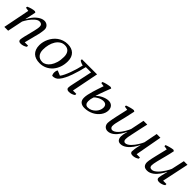

<svg xmlns="http://www.w3.org/2000/svg" viewBox="269 -1506 2582 2582"><g transform="rotate(45 1560.5 -214.5)"><path d="M350.6 -245.1Q356.4 -271.5 361.1 -294.7Q365.7 -317.9 365.7 -339.8Q365.7 -349.6 362.8 -358.4Q359.9 -367.2 353.8 -373.5Q347.7 -379.9 337.6 -383.5Q327.6 -387.2 313.5 -387.2Q297.9 -387.2 281.2 -378.4Q264.6 -369.6 248.3 -355.2Q231.9 -340.8 216.6 -322.8Q201.2 -304.7 188.2 -285.9Q175.3 -267.1 165 -249.5Q154.8 -231.9 148.9 -219.2L103.5 0H31.2L106.4 -379.9L54.2 -388.2L55.7 -409.2Q67.9 -415.5 83 -421.1Q98.1 -426.8 114 -431.2Q129.9 -435.5 145 -438Q160.2 -440.4 172.9 -440.4L190.4 -430.2L157.7 -277.8H161.6Q178.2 -312 200.7 -341.8Q223.1 -371.6 248.8 -393.6Q274.4 -415.5 301.8 -428Q329.1 -440.4 356 -440.4Q373.5 -440.4 388.9 -434.3Q404.3 -428.2 415.5 -417.5Q426.8 -406.7 433.3 -392.1Q439.9 -377.4 439.9 -360.4Q439.9 -351.1 438.7 -338.9Q437.5 -326.7 435.5 -313Q433.6 -299.3 430.9 -285.4Q428.2 -271.5 425.3 -259.3L371.6 -47.4H435.1V-25.4Q417.5 -11.7 393.3 -3.4Q369.1 4.9 345.7 4.9Q321.3 4.9 311.5 -5.6Q301.8 -16.1 301.8 -27.8Q301.8 -43.9 306.2 -63Q310.5 -82 314.9 -102.5Z M536.6 -160.2Q536.6 -190.4 544.2 -222.9Q551.8 -255.4 566.7 -286.6Q581.5 -317.9 603.8 -345.7Q626 -373.5 655 -394.5Q684.1 -415.5 720.2 -428Q756.3 -440.4 799.3 -440.4Q836.9 -440.4 867.2 -429.9Q897.5 -419.4 918.9 -398.7Q940.4 -377.9 951.9 -347.4Q963.4 -316.9 963.4 -276.9Q963.4 -215.3 944.8 -162.8Q926.3 -110.4 892.8 -71.8Q859.4 -33.2 812.7 -11.2Q766.1 10.7 710.4 10.7Q669.9 10.7 637.7 0Q605.5 -10.7 583 -32.2Q560.5 -53.7 548.6 -85.7Q536.6 -117.7 536.6 -160.2ZM781.7 -402.3Q742.7 -402.3 711.4 -381.8Q680.2 -361.3 658.4 -326.7Q636.7 -292 625.2 -246.6Q613.8 -201.2 613.8 -151.4Q613.8 -92.8 642.8 -59.6Q671.9 -26.4 726.1 -26.4Q752.9 -26.4 781 -43Q809.1 -59.6 832 -91.8Q855 -124 869.6 -171.9Q884.3 -219.7 884.3 -282.7Q884.3 -338.9 858.2 -370.6Q832 -402.3 781.7 -402.3Z M1288.6 -392.1H1188.5Q1177.7 -346.7 1163.6 -295.7Q1149.4 -244.6 1131.8 -195.6Q1114.3 -146.5 1093.3 -103.8Q1072.3 -61 1047.4 -31.7Q1026.4 -6.8 1003.2 2.2Q980 11.2 952.1 10.7Q945.8 2 941.7 -12.5Q937.5 -26.9 938 -43Q938 -56.6 941.4 -69.6Q944.8 -82.5 953.1 -93.8L1023.9 -64.5Q1040.5 -85 1057.9 -121.1Q1075.2 -157.2 1091.3 -200.7Q1107.4 -244.1 1121.1 -290.8Q1134.8 -337.4 1143.6 -378.4Q1134.8 -380.4 1124.8 -383.5Q1114.7 -386.7 1105.5 -390.6Q1096.2 -394.5 1088.4 -398.9Q1080.6 -403.3 1076.2 -407.7V-430.2H1364.3L1288.6 -47.4H1352.5V-25.4Q1335 -11.7 1311 -3.4Q1287.1 4.9 1262.2 4.9Q1237.8 4.9 1226.8 -5.6Q1215.8 -16.1 1215.8 -27.8Q1215.8 -43.9 1219 -63Q1222.2 -82 1227.1 -102.5Z M1550.3 -176.3Q1542 -152.8 1538.3 -133.1Q1534.7 -113.3 1534.7 -90.3Q1534.7 -60.5 1549.1 -43.5Q1563.5 -26.4 1589.8 -26.4Q1622.1 -26.4 1649.9 -40Q1677.7 -53.7 1698.2 -75Q1718.8 -96.2 1730.5 -122.6Q1742.2 -148.9 1742.2 -174.8Q1742.2 -205.1 1726.8 -221.4Q1711.4 -237.8 1679.7 -237.8Q1660.6 -237.8 1640.4 -231.9Q1620.1 -226.1 1602.5 -216.8Q1585 -207.5 1571 -196.8Q1557.1 -186 1550.3 -176.3ZM1557.6 -212.4Q1569.3 -226.6 1588.4 -240.7Q1607.4 -254.9 1630.6 -266.1Q1653.8 -277.3 1679 -284.2Q1704.1 -291 1727.5 -291Q1746.1 -291 1762.5 -284.9Q1778.8 -278.8 1790.8 -267.1Q1802.7 -255.4 1809.8 -238Q1816.9 -220.7 1816.9 -197.8Q1816.9 -171.9 1808.1 -146.5Q1799.3 -121.1 1783 -97.9Q1766.6 -74.7 1743.7 -54.7Q1720.7 -34.7 1692.4 -20.3Q1664.1 -5.9 1631.1 2.4Q1598.1 10.7 1562 10.7Q1515.6 10.7 1488.3 -12.5Q1460.9 -35.6 1460.9 -84.5Q1460.9 -112.3 1468.5 -147.7Q1476.1 -183.1 1487.5 -222.4Q1499 -261.7 1512.7 -302Q1526.4 -342.3 1539.1 -379.9L1487.3 -388.2V-409.2Q1500 -415.5 1516.6 -420.7Q1533.2 -425.8 1550.8 -429.9Q1568.4 -434.1 1585 -436.8Q1601.6 -439.5 1614.3 -440.4L1633.3 -430.2Q1623 -402.8 1613 -377.2Q1603 -351.6 1593.3 -325.2Q1583.5 -298.8 1573.7 -271Q1564 -243.2 1554.7 -212.4Z M2180.7 -68.8Q2180.7 -85.9 2185.1 -110.6Q2189.5 -135.3 2199.2 -168.5H2196.3Q2189 -152.8 2178.5 -133.3Q2168 -113.8 2154.5 -93.8Q2141.1 -73.7 2124.8 -54.9Q2108.4 -36.1 2089.4 -21.5Q2070.3 -6.8 2048.6 2Q2026.9 10.7 2002.4 10.7Q1987.3 10.7 1973.4 5.1Q1959.5 -0.5 1949 -10.7Q1938.5 -21 1932.4 -36.1Q1926.3 -51.3 1926.3 -70.3Q1926.3 -83 1929.4 -104.2Q1932.6 -125.5 1937.5 -151.6Q1942.4 -177.7 1949 -207.3Q1955.6 -236.8 1962.4 -267.1Q1969.2 -297.4 1975.8 -326.2Q1982.4 -355 1987.8 -379.9L1935.1 -388.2V-409.2Q1948.7 -414.6 1964.6 -419.7Q1980.5 -424.8 1996.3 -429Q2012.2 -433.1 2027.1 -436.3Q2042 -439.5 2053.7 -440.4L2072.8 -430.2Q2059.1 -366.2 2045.9 -307.4Q2032.7 -248.5 2016.1 -184.6Q2010.7 -162.6 2005.4 -137.9Q2000 -113.3 2000 -83.5Q2000 -74.2 2003.4 -66.9Q2006.8 -59.6 2012.2 -54.2Q2017.6 -48.8 2024.2 -45.9Q2030.8 -43 2037.1 -43Q2056.2 -43 2075.2 -54.2Q2094.2 -65.4 2112.1 -83.5Q2129.9 -101.6 2145.5 -123.5Q2161.1 -145.5 2173.6 -167Q2186 -188.5 2195.1 -207Q2204.1 -225.6 2208 -236.3L2247.6 -430.2H2318.8Q2305.7 -366.2 2291.5 -307.4Q2277.3 -248.5 2265.6 -184.6Q2261.7 -164.1 2256.3 -138.7Q2251 -113.3 2251 -83.5Q2251 -64.9 2260.5 -54Q2270 -43 2283.7 -43Q2302.7 -43 2322.3 -54.2Q2341.8 -65.4 2360.1 -83.5Q2378.4 -101.6 2394.8 -123.5Q2411.1 -145.5 2424.6 -167Q2438 -188.5 2447.3 -207Q2456.5 -225.6 2460.9 -236.3L2498.5 -430.2H2569.3L2499.5 -47.4H2562.5V-25.4Q2545.4 -11.7 2521.5 -3.4Q2497.6 4.9 2474.1 4.9Q2448.7 4.9 2438 -5.6Q2427.2 -16.1 2427.2 -27.8Q2427.2 -43.5 2431.9 -79.8Q2436.5 -116.2 2450.7 -168.5H2447.3Q2439.9 -152.8 2428.7 -133.3Q2417.5 -113.8 2403.3 -93.8Q2389.2 -73.7 2371.6 -54.9Q2354 -36.1 2334.5 -21.5Q2314.9 -6.8 2293 2Q2271 10.7 2247.6 10.7Q2214.4 10.7 2197.5 -10.5Q2180.7 -31.7 2180.7 -68.8Z M3066.9 -47.4V-25.4Q3049.8 -11.7 3025.4 -3.4Q3001 4.9 2977.5 4.9Q2952.6 4.9 2941.9 -5.6Q2931.2 -16.1 2931.2 -27.8Q2931.2 -43.5 2938.5 -79.8Q2945.8 -116.2 2960 -168.5H2956.5Q2949.2 -152.8 2938.2 -133.3Q2927.2 -113.8 2912.8 -93.8Q2898.4 -73.7 2881.1 -54.9Q2863.8 -36.1 2843.8 -21.5Q2823.7 -6.8 2801.5 2Q2779.3 10.7 2754.9 10.7Q2711.4 10.7 2692.6 -10.7Q2673.8 -32.2 2673.8 -70.3Q2673.8 -83 2677.2 -104.2Q2680.7 -125.5 2686.3 -151.6Q2691.9 -177.7 2699 -207.3Q2706.1 -236.8 2713.4 -267.1Q2720.7 -297.4 2727.8 -326.2Q2734.9 -355 2740.2 -379.9L2687.5 -388.2V-409.2Q2701.2 -414.6 2717 -419.7Q2732.9 -424.8 2748.8 -429Q2764.6 -433.1 2779.5 -436.3Q2794.4 -439.5 2806.2 -440.4L2825.2 -430.2Q2819.8 -400.4 2811.8 -367.2Q2803.7 -334 2795.2 -300.5Q2786.6 -267.1 2778.1 -234.9Q2769.5 -202.6 2762.7 -174.1Q2755.9 -145.5 2751.7 -122.1Q2747.6 -98.6 2747.6 -83.5Q2747.6 -64.9 2757.3 -54Q2767.1 -43 2789.6 -43Q2809.1 -43 2829.1 -54.9Q2849.1 -66.9 2868.4 -85.7Q2887.7 -104.5 2905.3 -127.9Q2922.9 -151.4 2936.8 -173.8Q2950.7 -196.3 2960.7 -215.3Q2970.7 -234.4 2974.6 -245.1L3015.1 -430.2H3084L3003.4 -47.4Z"/></g></svg>

Font: PT Astra Serif
Style: Italic
Weight: 400
Italic angle: -16°
Designer: A.Korolkova, I. Chaeva
Foundry: ParaType Ltd
Version: Version 1.001